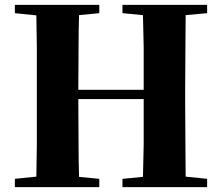

<svg xmlns="http://www.w3.org/2000/svg" viewBox="-20 -767 910 787"><path d="M41 0V-34L129 -43Q130 -108 131 -174Q131 -262 131 -351V-395Q131 -484 131 -572Q130 -638 129 -704L41 -713V-747H387V-713L304 -705Q302 -640 302 -573Q301 -486 301 -399H569Q569 -486 569 -572Q568 -638 566 -705L482 -713V-747H829V-713L741 -705Q740 -639 740 -573Q739 -484 739 -395V-351Q739 -264 740 -176Q740 -109 741 -43L829 -34V0H482V-34L566 -42Q568 -108 569 -176Q569 -263 569 -361H301Q301 -266 302 -178Q302 -110 304 -42L387 -34V0Z"/></svg>

Font: Early Summer Mincho Heavy
Style: Regular
Weight: 900
Designer: GuiWonder
Version: Version 1.002